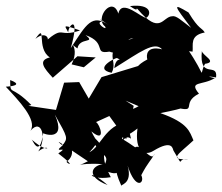

<svg xmlns="http://www.w3.org/2000/svg" viewBox="-62 -562 766 662"><path d="M416 -196C377 -172 369 -201 362 -79C393 -112 397 -39 377 -142C300 -130 286 -56 246 -37C284 -78 270 -72 253 -109C306 -65 282 -135 269 -141L315 -162L373 -82L399 -197L371 -215ZM185 -340C220 -412 154 -430 205 -395C212 -435 271 -411 233 -441C309 -414 258 -374 315 -384C370 -364 358 -428 398 -431C280 -387 349 -359 323 -311C259 -324 334 -362 341 -362C367 -348 338 -373 332 -327C422 -383 470 -421 497 -392C442 -405 442 -371 446 -357C370 -317 435 -300 426 -338L288 -296L244 -222L211 -279L159 -277L131 -183L36 -197L46 -200C-27 -274 -26 -229 -27 -286C-32 -287 32 -268 -42 -263C1 -217 68 -148 43 -111C82 -157 100 -84 70 -40C114 -74 115 -21 47 -81C47 -88 74 -9 87 -103C81 -103 171 -68 127 -167C173 -85 173 -87 153 -60C115 -29 182 -62 139 -33C210 22 163 -1 168 -5C202 -28 185 -78 150 -63C122 -88 154 -64 241 -6C191 21 199 -3 292 4C253 10 234 47 309 76C234 10 235 63 320 49C266 -54 335 -19 251 -100C278 -6 330 -44 290 22C370 59 320 -2 357 80C348 74 397 76 378 9C406 97 439 69 425 42C449 -4 458 -7 471 -32C462 2 423 -69 404 -54C335 -104 350 -69 412 -119C402 -41 435 -22 467 -42C533 -82 533 -49 536 -43C577 25 543 -19 587 -13C515 -10 556 -32 605 -78C592 -107 588 -138 491 -172C582 -190 598 -199 539 -193C626 -170 558 -206 624 -239C587 -284 636 -266 679 -293C686 -290 629 -304 683 -295C690 -350 624 -285 634 -386C636 -371 689 -348 645 -342C621 -299 656 -289 582 -397C548 -390 540 -391 602 -384C605 -407 591 -440 644 -450C634 -467 624 -459 588 -519C531 -553 538 -544 597 -466C565 -490 546 -509 532 -506C498 -505 491 -438 412 -531C404 -538 420 -517 386 -541C461 -550 460 -512 443 -501C429 -496 358 -570 346 -515C326 -579 263 -499 300 -471C312 -452 262 -485 290 -488C274 -505 293 -488 314 -475C255 -516 236 -479 182 -396C217 -518 170 -476 173 -445C177 -462 131 -487 214 -457C136 -431 162 -477 94 -419C114 -420 99 -460 60 -428C101 -487 61 -395 110 -364C68 -354 89 -327 120 -294L205 -368L268 -364L227 -330Z"/></svg>

Font: Hussar Lance
Style: Regular
Weight: 700
Foundry: Cannot Into Space Fonts, PlusOne Fonts
Version: Version 2.27